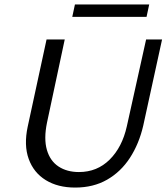

<svg xmlns="http://www.w3.org/2000/svg" viewBox="-20 -836 751 866"><path d="M319 10Q241 10 186.5 -23.5Q132 -57 109.5 -119Q87 -181 105 -265L190 -658H272L192 -283Q177 -210 191.5 -160Q206 -110 244 -85Q282 -60 336 -60Q418 -60 474.5 -116Q531 -172 552 -266L639 -658H711L626 -269Q607 -187 566 -124Q525 -61 463 -25.5Q401 10 319 10ZM306 -760 318 -816H653L641 -760Z"/></svg>

Font: Ysabeau Infant Medium
Style: Italic
Weight: 500
Italic angle: -12°
Designer: Christian Thalmann (Catharsis Fonts)
Version: Version 2.001;gftools[0.9.30]; featfreeze: ss01,ss02,lnum